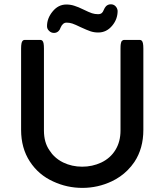

<svg xmlns="http://www.w3.org/2000/svg" viewBox="-20 -872 780 911"><path d="M203.1 -748Q203.1 -785.2 229.5 -817.4Q256.3 -850.6 294.9 -850.6Q314.9 -850.6 332.5 -844.7Q351.6 -838.9 376.7 -826.4Q401.9 -814 416.5 -809.1Q430.2 -804.7 445.3 -804.7Q457.5 -804.7 463.9 -811Q468.8 -815.9 472.2 -824.7Q476.6 -835.4 482.9 -842.3Q492.2 -851.6 505.9 -851.6Q519 -851.6 527.8 -842.8Q536.6 -834 538.1 -820.8V-820.3Q538.1 -780.8 512.2 -750Q485.4 -717.8 446.3 -717.8Q426.3 -717.8 409.7 -723.4Q393.1 -729 362.3 -743.2Q337.4 -755.4 323.2 -760.3Q310.1 -764.6 295.9 -764.6Q277.3 -764.6 267.1 -740.2Q264.2 -730.5 257.8 -724.6Q249 -715.8 236.3 -715.8Q222.2 -715.8 212.4 -726.1Q203.1 -734.9 203.1 -748ZM80.1 -255.9V-641.6Q80.1 -656.7 82 -666Q84.5 -678.2 91.8 -681.6Q94.2 -682.6 96.7 -682.6H171.9Q177.2 -682.6 181.2 -678.7Q185.1 -674.8 186.8 -665.8Q188.5 -656.7 188.5 -641.6V-252.9Q188.5 -196.3 214.4 -159.2Q222.2 -147.5 227.1 -141.6Q231.9 -135.7 236.3 -131.8Q254.9 -113.3 279.8 -101.1Q321.3 -81.1 370.1 -81.1Q418 -81.1 460 -100.6Q503.4 -121.1 527.6 -160.4Q551.8 -199.7 551.8 -252.9V-641.6Q551.8 -656.7 553 -663.3Q554.2 -669.9 555.4 -673.1Q556.6 -676.3 559.1 -678.2Q563 -682.6 568.4 -682.6H643.6Q648.9 -682.6 652.8 -678.7Q656.7 -674.8 658.4 -665.8Q660.2 -656.7 660.2 -641.6V-255.9Q660.2 -167.5 617.7 -103.5Q603.5 -82.5 585 -64Q552.7 -31.7 510.3 -11.7Q444.3 19.5 371.1 19.5Q297.9 19.5 232.9 -10.7Q163.1 -42 121.6 -105.7Q80.1 -169.4 80.1 -255.9Z"/></svg>

Font: YuPearl-SemiBold
Style: SemiBold
Weight: 600
Designer: Max Yao
Foundry: Max-Everyday
Version: Version 1.011; ttfautohint (v1.8.3)